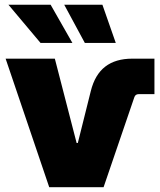

<svg xmlns="http://www.w3.org/2000/svg" viewBox="-20 -780 667 800"><path d="M185.1 0 3.4 -535.6H208.5L299.3 -184.1H304.2L358.4 -400.9Q375.5 -469.2 418.5 -502.4Q461.4 -535.6 531.2 -535.6H623.5V-387.7H557.6Q543.9 -387.7 539.6 -374.5L411.6 0ZM333.5 -601.1 247.6 -760.3H406.7L462.4 -601.1ZM148.9 -601.1 15.1 -760.3H190.9L281.7 -601.1Z"/></svg>

Font: Inter 20pt Black
Style: Regular
Weight: 900
Version: Version 4.001;git-66647c0bb